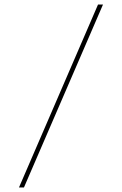

<svg xmlns="http://www.w3.org/2000/svg" viewBox="-20 -790 540 850"><path d="M64 40 414 -770H436L86 40Z"/></svg>

Font: M PLUS 1 Code Thin
Style: Regular
Weight: 250
Designer: Coji Morishita
Foundry: UNDERFOREST DESIGN
Version: Version 1.002